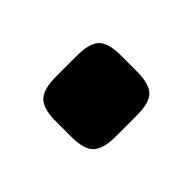

<svg xmlns="http://www.w3.org/2000/svg" viewBox="-51 -414 313 313"><g transform="rotate(45 105.5 -257.5)"><path d="M88 -333H124Q153 -333 164 -322Q175 -311 175 -282V-234Q175 -205 164 -193.5Q153 -182 124 -182H88Q59 -182 48 -193.5Q37 -205 37 -234V-282Q37 -311 48 -322Q59 -333 88 -333Z"/></g></svg>

Font: exo2condensed_b
Style: Bold
Weight: 700
Width: 3
Designer: Natanael Gama
Version: Version 1.001;PS 001.001;hotconv 1.0.70;makeotf.lib2.5.58329